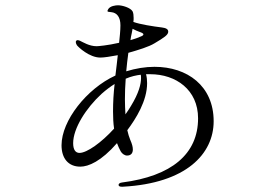

<svg xmlns="http://www.w3.org/2000/svg" viewBox="-20 -644 1040 727"><path d="M565 -391C530 -391 494 -385 458 -374C460 -398 463 -421 466 -444C505 -455 544 -467 565 -480C602 -502 617 -512 617 -524C617 -534 608 -538 593 -540C560 -544 509 -552 485 -561C486 -566 486 -571 486 -576C486 -586 485 -595 482 -601C474 -615 443 -624 427 -624C419 -624 396 -622 389 -608C387 -604 387 -603 387 -602C387 -599 392 -599 401 -598C423 -596 436 -579 436 -548C436 -528 433 -501 431 -482C388 -472 351 -469 346 -469C318 -469 295 -484 282 -490C279 -491 276 -492 274 -492C270 -492 267 -489 267 -485C267 -482 268 -478 271 -473C276 -466 318 -426 360 -426C374 -426 399 -430 426 -435C424 -412 420 -386 417 -358C308 -308 213 -187 213 -94C213 -44 239 -13 284 -13C315 -13 363 -33 423 -102C427 -91 432 -80 437 -71C442 -62 452 -55 461 -55C476 -55 483 -64 483 -78C483 -88 480 -99 473 -115C469 -125 465 -137 462 -151C495 -195 537 -262 537 -329C537 -340 536 -352 533 -363H549C646 -363 730 -304 730 -196C730 -61 630 23 442 47C433 48 429 52 429 56C429 60 432 63 441 63H445C686 50 789 -62 789 -185C789 -319 689 -391 565 -391ZM479 -519 482 -535C491 -530 501 -526 509 -523C518 -520 523 -517 523 -514C523 -512 521 -509 516 -507C503 -501 488 -496 474 -492C475 -501 477 -510 479 -519ZM514 -348C514 -326 506 -292 476 -243C470 -233 463 -222 455 -211C454 -229 453 -248 453 -268C453 -293 454 -320 456 -346C477 -355 496 -359 513 -361C514 -357 514 -353 514 -348ZM281 -65C266 -65 257 -77 257 -102C257 -158 306 -235 365 -289C382 -304 398 -316 414 -326C410 -292 408 -256 408 -222C408 -199 409 -177 412 -157C364 -104 309 -65 281 -65Z"/></svg>

Font: Shippori Mincho OTF
Style: Regular
Weight: 400
Designer: FONTDASU
Foundry: FONTDASU / Google Inc. / but / Adobe
Version: Version 3.300;hotconv 1.0.109;makeotfexe 2.5.65596